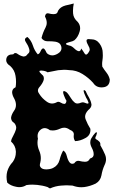

<svg xmlns="http://www.w3.org/2000/svg" viewBox="-20 -1023 649 1075"><path d="M246.6 24.4Q218.3 15.1 188 12.2Q174.3 10.7 161.1 10.7Q144 10.7 127.9 13.2Q109.9 24.9 88.4 24.9Q80.1 24.9 70.8 22.9Q39.1 17.1 20.5 -0.5Q16.6 -17.1 16.6 -32.7Q16.6 -48.3 20.5 -63Q28.8 -92.3 51.8 -116.7Q68.8 -141.1 68.8 -169.9Q68.8 -172.9 68.8 -175.8Q66.9 -208.5 42 -230.5Q42.5 -239.3 46.4 -247.6Q50.8 -256.3 55.2 -265.1Q64 -281.2 69.3 -297.9Q70.8 -302.7 70.8 -307.6Q70.8 -319.8 61.5 -332.5Q48.3 -341.3 44.9 -350.1Q42 -356.4 42 -362.8Q42 -365.2 42.5 -367.7Q45.9 -384.3 58.1 -401.9Q69.3 -417 69.3 -434.1Q69.3 -436 69.3 -438Q68.8 -454.6 59.1 -472.2Q48.8 -490.2 47.9 -505.9Q47.9 -505.9 47.9 -507.3Q47.9 -514.6 51.8 -521.5Q55.7 -528.8 67.4 -534.7Q69.8 -549.3 69.8 -564.5Q69.8 -581.1 66.9 -598.1Q62 -630.9 37.1 -653.8Q14.6 -667.5 14.6 -686.5Q14.6 -690.4 15.6 -694.8Q21 -718.8 52.2 -718.8Q52.2 -718.8 53.7 -718.8Q59.6 -726.1 66.4 -726.1Q72.3 -726.1 79.1 -720.7Q94.2 -710 109.4 -707Q111.3 -706.5 112.8 -706.5Q115.7 -707 122.1 -708.5Q128.4 -710.9 134.3 -719.7Q143.1 -726.1 144.5 -733.9Q145 -736.3 145 -738.3Q145 -744.1 143.1 -750Q137.2 -769.5 124 -788.6Q119.6 -795.4 119.6 -800.8Q119.6 -810.5 133.8 -815.9Q154.8 -796.9 164.1 -768.1Q173.3 -739.3 191.4 -718.8Q201.2 -721.7 207 -735.8Q213.4 -750.5 220.7 -752Q221.2 -752 221.7 -752Q224.6 -752 228 -749Q231.4 -746.1 236.3 -736.8Q238.8 -730 242.7 -725.1Q247.1 -720.7 252.9 -717.8Q262.2 -712.9 272.5 -712.9Q286.6 -712.9 302.7 -722.2Q324.2 -734.4 324.2 -752.9Q324.2 -758.8 322.3 -765.1Q317.9 -777.3 309.1 -782.7Q300.3 -788.1 289.6 -789.6Q272.5 -792 253.9 -792Q253.9 -792 247.6 -792Q246.6 -792 245.6 -792Q224.6 -792 212.4 -810.1Q219.7 -840.3 234.9 -868.7Q241.7 -881.8 241.7 -895.5Q241.7 -912.1 231.9 -930.2Q234.4 -948.7 247.1 -948.7Q250 -948.7 252.9 -947.8Q266.6 -943.8 278.8 -943.8Q282.2 -943.8 286.1 -944.3Q293 -944.8 297.9 -948.7Q302.7 -953.1 305.2 -962.9Q317.4 -984.4 346.2 -992.2Q375 -999.5 393.1 -1003.4Q388.7 -982.4 388.7 -962.9Q388.7 -955.1 389.2 -947.8Q391.1 -921.4 415.5 -899.9Q428.7 -884.3 428.7 -864.7Q428.7 -856 425.8 -846.2Q417 -815.4 397 -797.9Q389.2 -792 370.1 -787.6Q351.1 -783.2 349.1 -777.8Q349.1 -777.8 349.1 -777.3Q349.1 -775.4 352.5 -773.4Q356.4 -771 367.7 -768.1Q381.3 -766.1 395.5 -752Q410.2 -737.8 420.9 -736.3Q421.4 -736.3 421.9 -736.3Q425.8 -736.3 429.2 -739.3Q432.6 -742.2 434.6 -751.5Q444.3 -739.3 453.6 -723.6Q457.5 -717.3 461.9 -717.3Q469.2 -717.3 478.5 -733.9Q482.4 -739.3 482.4 -745.6Q482.4 -754.4 475.6 -765.6Q464.4 -784.7 464.4 -795.9Q464.4 -800.8 469.7 -803.2Q472.2 -804.2 476.1 -804.2Q480.5 -804.2 486.8 -803.2Q486.8 -803.2 489.3 -803.2Q520 -803.2 537.6 -778.8Q555.2 -754.4 555.2 -726.1Q555.2 -724.6 555.2 -723.1Q555.7 -717.8 555.7 -712.9Q555.7 -699.7 553.7 -686Q551.8 -674.8 551.8 -664.1Q551.8 -656.7 552.7 -649.9Q563.5 -632.3 577.1 -615.2Q590.3 -598.1 594.7 -577.6Q594.2 -538.1 557.1 -534.2Q552.7 -533.7 548.3 -533.7Q517.6 -533.7 501.5 -559.1Q475.6 -587.9 441.4 -608.9Q407.7 -629.9 367.2 -630.4Q352.5 -632.3 337.9 -632.3Q327.1 -631.3 305.7 -629.9Q274.9 -624.5 246.1 -618.2Q235.4 -626.5 212.4 -627.9Q210.9 -627.9 209.5 -627.9Q200.7 -627.9 200.7 -623.5Q200.7 -618.7 211.9 -608.4Q222.7 -600.1 224.6 -591.8Q225.6 -587.9 225.6 -583.5Q225.6 -579.1 224.6 -575.2Q218.8 -556.2 201.7 -536.6Q192.4 -526.4 192.4 -516.1Q192.4 -506.8 199.7 -497.6Q215.3 -472.2 242.7 -453.1Q256.8 -443.4 271.5 -443.4Q285.6 -443.4 300.8 -452.1Q303.2 -453.1 306.2 -453.1Q313 -453.1 321.3 -447.8Q331.5 -441.4 339.4 -441.4Q340.8 -441.4 342.3 -441.4Q345.7 -442.4 348.6 -446.3Q351.1 -450.2 352.1 -459Q346.2 -467.3 338.4 -487.8Q333.5 -500 333.5 -506.3Q333.5 -510.7 335.9 -512.7Q336.9 -513.2 337.9 -513.2Q339.8 -513.2 342.3 -512.2Q346.7 -510.7 354 -505.4Q360.8 -498.5 366.2 -490.2Q371.6 -481.4 377.4 -473.1Q386.7 -457.5 399.4 -447.8Q405.3 -443.4 413.6 -443.4Q422.9 -443.4 435.1 -448.7Q439 -450.2 442.9 -450.2Q449.2 -450.2 457 -446.8Q465.8 -442.9 471.2 -442.9Q472.7 -442.9 473.6 -443.4Q475.6 -444.3 475.6 -447.3Q475.6 -447.3 475.6 -448.7Q474.6 -453.1 469.7 -463.4Q463.4 -471.2 452.1 -499.5Q448.2 -510.3 448.2 -514.6Q448.2 -518.1 450.7 -518.6Q453.6 -518.6 459.5 -513.2Q462.9 -504.4 468.3 -494.6Q473.6 -485.4 479 -475.6Q488.8 -458 491.7 -440.4Q492.2 -438.5 492.2 -436.5Q492.2 -420.9 474.1 -406.7Q456.5 -388.2 456.5 -369.6Q456.5 -361.8 460 -353.5Q470.2 -327.1 485.8 -302.2Q486.3 -298.8 486.3 -295.4Q486.3 -265.6 459 -250.5Q428.7 -233.4 400.4 -232.9Q392.6 -244.6 392.6 -259.3Q392.6 -263.2 393.1 -267.6Q393.6 -269.5 393.6 -271.5Q393.6 -287.6 371.1 -296.4Q355.5 -308.1 339.4 -308.1Q327.6 -308.1 315.4 -302.2Q294.4 -292.5 274.9 -292.5Q267.1 -292.5 259.8 -293.9Q244.1 -305.7 230.5 -305.7Q218.8 -305.7 208 -297.4Q190.4 -283.7 190.4 -262.2Q190.4 -254.9 192.4 -246.6Q189.9 -235.4 189.9 -224.1Q189.9 -201.2 199.7 -179.2Q208.5 -158.7 208.5 -137.2Q208.5 -125 205.6 -112.8Q203.1 -105 203.1 -99.1Q203.1 -99.1 203.1 -95.7Q204.6 -88.9 209.5 -84Q218.8 -74.7 237.8 -74.7Q239.7 -74.7 241.7 -74.7Q263.7 -75.7 276.9 -82.5Q305.2 -96.2 313.5 -127.4Q321.3 -158.7 334 -180.2Q348.1 -172.9 354 -149.4Q359.9 -125.5 370.1 -113.3Q374.5 -107.9 380.9 -106.4Q382.8 -106 384.3 -106Q389.2 -106 396 -108.9Q404.8 -122.6 417.5 -122.6Q420.4 -122.6 423.3 -122.1Q439.9 -117.7 455.6 -117.2Q464.4 -117.2 471.2 -120.6Q478.5 -124.5 483.9 -135.3Q494.6 -138.7 499.5 -144Q503.9 -149.4 504.4 -156.7Q504.4 -158.7 504.4 -160.6Q504.4 -175.8 494.1 -195.3Q485.4 -211.9 485.4 -225.6Q485.4 -230 486.3 -234.4Q487.3 -245.1 502 -265.1Q515.1 -282.7 520 -282.7Q520.5 -282.7 521 -282.2Q522.5 -281.2 522.5 -276.9Q522 -272.5 518.6 -263.2Q513.7 -255.4 513.7 -250.5Q513.7 -245.6 518.6 -243.2Q527.8 -238.3 535.6 -230.5Q539.1 -227.1 541 -222.2Q542 -219.7 542 -216.3Q542 -213.9 541.5 -210.4Q556.6 -184.6 568.8 -156.2Q573.7 -144 573.7 -131.8Q573.7 -114.7 564.5 -96.7Q553.2 -71.8 547.9 -41Q542 -10.3 515.6 4.9Q483.9 20 451.7 24.4Q443.4 25.4 435.1 25.4Q411.1 25.4 386.2 16.1Q370.6 14.6 354.5 14.6Q354.5 14.6 350.1 14.6Q340.8 15.1 322.3 16.1Q290 18.6 260.7 31.7Q256.3 31.2 253.4 28.8Q250 26.4 246.6 24.4Z"/></svg>

Font: Brazier Flame
Style: Regular
Weight: 400
Designer: Walter E Stewart
Version: 0.1